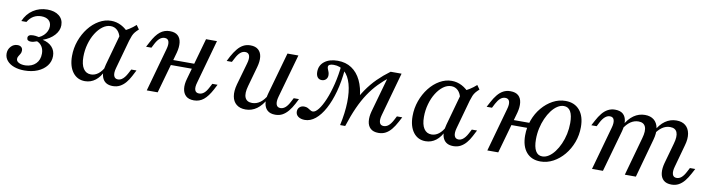

<svg xmlns="http://www.w3.org/2000/svg" viewBox="-25 -864 4840 1311"><g transform="rotate(10 2395.0 -208.0)"><path d="M144.4 11.3Q104.8 11.3 73.4 0Q41.9 -11.3 23.8 -32.7Q5.6 -54 5.6 -82.3Q5.6 -110.5 24.2 -131Q42.7 -151.6 70.2 -151.6Q86.3 -151.6 96 -143.1Q105.6 -134.7 105.6 -119.4Q105.6 -106.5 99.6 -96.4Q93.5 -86.3 87.9 -77.4Q82.3 -68.5 82.3 -58.1Q82.3 -41.9 100.4 -32.7Q118.5 -23.4 146.8 -24.2Q191.1 -26.6 217.3 -52.8Q243.5 -79 243.5 -122.6Q243.5 -150.8 231 -171Q218.5 -191.1 196 -200Q183.1 -195.2 173 -192.7Q162.9 -190.3 154.8 -190.3Q126.6 -190.3 126.6 -212.1Q126.6 -235.5 163.7 -235.5Q171 -235.5 179.8 -234.7Q188.7 -233.9 203.2 -230.6Q221.8 -238.7 235.5 -252Q249.2 -265.3 256.9 -281.9Q264.5 -298.4 264.5 -315.3Q264.5 -342.7 246.4 -358.1Q228.2 -373.4 195.2 -373.4Q166.1 -373.4 142.3 -359.7Q118.5 -346 101.6 -317.7H66.1Q87.9 -369.4 131 -397.6Q174.2 -425.8 229 -425.8Q279.8 -425.8 310.1 -401.6Q340.3 -377.4 340.3 -336.3Q340.3 -299.2 311.3 -266.9Q282.3 -234.7 232.3 -216.9Q275 -207.3 298 -181.9Q321 -156.5 321 -119.4Q321 -81.5 298.4 -52Q275.8 -22.6 235.9 -5.6Q196 11.3 144.4 11.3Z M564.5 11.3Q511.3 11.3 479.8 -30.2Q448.4 -71.8 448.4 -142.7Q448.4 -197.6 466.5 -248.4Q484.7 -299.2 516.1 -339.5Q547.6 -379.8 587.9 -402.8Q628.2 -425.8 671 -425.8Q708.1 -425.8 741.5 -408.5Q775 -391.1 802.4 -358.1L747.6 -316.1Q740.3 -351.6 721 -370.6Q701.6 -389.5 674.2 -389.5Q645.2 -389.5 618.5 -369.8Q591.9 -350 571 -316.5Q550 -283.1 537.9 -239.9Q525.8 -196.8 525.8 -150.8Q525.8 -97.6 544.4 -69.4Q562.9 -41.1 596.8 -41.1Q624.2 -41.1 647.6 -59.3Q671 -77.4 688.7 -112.1V-83.9Q668.5 -37.9 636.7 -13.3Q604.8 11.3 564.5 11.3ZM757.3 11.3Q707.3 11.3 687.9 -25.4Q668.5 -62.1 686.3 -125L754 -368.5Q778.2 -379 802 -394Q825.8 -408.9 846.8 -428.2L866.9 -400Q852.4 -387.1 842.7 -375.4Q833.1 -363.7 827 -349.2Q821 -334.7 814.5 -313.7L758.9 -113.7Q749.2 -79 756 -59.3Q762.9 -39.5 785.5 -39.5Q798.4 -39.5 809.7 -46.8Q821 -54 830.2 -65.7Q839.5 -77.4 847.6 -92.7L862.9 -121.8H899.2L877.4 -79.8Q863.7 -53.2 846.4 -32.7Q829 -12.1 807.3 -0.4Q785.5 11.3 757.3 11.3Z M991.9 0 1075.8 -300.8Q1085.5 -334.7 1079.4 -354.4Q1073.4 -374.2 1050.8 -374.2Q1032.3 -374.2 1016.9 -361.3Q1001.6 -348.4 987.9 -322.6L972.6 -292.7H935.5L954 -327.4Q981.5 -379.8 1010.5 -402.8Q1039.5 -425.8 1077.4 -425.8Q1113.7 -425.8 1133.1 -408.5Q1152.4 -391.1 1156 -360.1Q1159.7 -329 1149.2 -289.5L1067.7 0ZM1084.7 -199.2 1095.2 -235.5H1317.7L1307.3 -199.2ZM1320.2 11.3Q1283.9 11.3 1264.5 -6.5Q1245.2 -24.2 1241.1 -55.2Q1237.1 -86.3 1248.4 -125L1329.8 -414.5H1405.6L1321.8 -113.7Q1311.3 -79 1317.7 -60.1Q1324.2 -41.1 1346.8 -41.1Q1365.3 -41.1 1380.6 -53.6Q1396 -66.1 1409.7 -92.7L1425 -121.8H1461.3L1443.5 -87.1Q1416.1 -35.5 1387.1 -12.1Q1358.1 11.3 1320.2 11.3Z M1678.2 11.3Q1638.7 11.3 1614.5 -8.5Q1590.3 -28.2 1584.3 -63.7Q1578.2 -99.2 1591.1 -146.8L1634.7 -300Q1645.2 -336.3 1638.3 -355.6Q1631.5 -375 1608.9 -375Q1591.1 -375 1575.4 -361.7Q1559.7 -348.4 1546 -321.8L1530.6 -292.7H1494.4L1512.1 -327.4Q1529 -358.1 1547.2 -380.2Q1565.3 -402.4 1587.1 -414.1Q1608.9 -425.8 1636.3 -425.8Q1671.8 -425.8 1691.5 -408.1Q1711.3 -390.3 1714.9 -359.7Q1718.5 -329 1707.3 -288.7L1668.5 -150Q1653.2 -96.8 1665.3 -68.5Q1677.4 -40.3 1714.5 -40.3Q1744.4 -40.3 1769.8 -58.5Q1795.2 -76.6 1815.3 -112.9L1816.9 -87.9Q1790.3 -38.7 1755.6 -13.7Q1721 11.3 1678.2 11.3ZM1883.9 11.3Q1848.4 11.3 1829 -6.5Q1809.7 -24.2 1805.6 -55.2Q1801.6 -86.3 1812.9 -125L1894.4 -414.5H1970.2L1885.5 -113.7Q1875.8 -79 1882.3 -59.3Q1888.7 -39.5 1911.3 -39.5Q1929 -39.5 1944.8 -52.8Q1960.5 -66.1 1974.2 -92.7L1989.5 -121.8H2025.8L2008.1 -87.1Q1991.9 -56.5 1973.4 -34.3Q1954.8 -12.1 1933.5 -0.4Q1912.1 11.3 1883.9 11.3Z M2333.1 4Q2352.4 -84.7 2354 -157.7Q2355.6 -230.6 2340.7 -283.5Q2325.8 -336.3 2295.2 -364.9Q2264.5 -393.5 2219.4 -393.5Q2181.5 -393.5 2181.5 -372.6Q2181.5 -365.3 2185.5 -356.5Q2189.5 -347.6 2192.7 -337.9Q2196 -328.2 2196 -316.9Q2196 -299.2 2184.7 -287.9Q2173.4 -276.6 2155.6 -276.6Q2137.1 -276.6 2126.6 -289.9Q2116.1 -303.2 2116.1 -327.4Q2116.1 -372.6 2150.4 -399.2Q2184.7 -425.8 2241.9 -425.8Q2297.6 -425.8 2338.3 -398.8Q2379 -371.8 2403.2 -321.8Q2427.4 -271.8 2433.1 -204Q2420.2 -167.7 2409.7 -137.5Q2399.2 -107.3 2389.1 -73.8Q2379 -40.3 2368.5 4ZM2089.5 11.3Q2060.5 11.3 2043.1 -1.6Q2025.8 -14.5 2025.8 -36.3Q2025.8 -54.8 2038.3 -66.5Q2050.8 -78.2 2070.2 -78.2Q2084.7 -78.2 2095.6 -72.6Q2106.5 -66.9 2114.9 -60.9Q2123.4 -54.8 2133.1 -54.8Q2150.8 -54.8 2171.8 -81.5Q2192.7 -108.1 2212.9 -156Q2233.1 -204 2248.8 -267.7Q2264.5 -331.5 2271.8 -405.6L2299.2 -375Q2291.9 -290.3 2272.6 -219.8Q2253.2 -149.2 2225 -97.2Q2196.8 -45.2 2162.1 -16.9Q2127.4 11.3 2089.5 11.3ZM2333.1 4Q2361.3 -79.8 2390.7 -143.5Q2420.2 -207.3 2453.2 -255.6Q2486.3 -304 2525 -342.3Q2563.7 -380.6 2609.7 -414.5L2615.3 -378.2Q2572.6 -345.2 2537.9 -309.3Q2503.2 -273.4 2473.8 -229.4Q2444.4 -185.5 2418.5 -128.2Q2392.7 -71 2368.5 4ZM2600 11.3Q2563.7 11.3 2544.4 -6.5Q2525 -24.2 2521.4 -55.2Q2517.7 -86.3 2528.2 -125L2609.7 -414.5H2685.5L2601.6 -113.7Q2591.9 -79.8 2598 -60.5Q2604 -41.1 2626.6 -41.1Q2645.2 -41.1 2660.5 -54Q2675.8 -66.9 2689.5 -92.7L2704.8 -121.8H2741.9L2723.4 -87.1Q2707.3 -56.5 2689.1 -34.3Q2671 -12.1 2649.2 -0.4Q2627.4 11.3 2600 11.3Z M2925.8 11.3Q2872.6 11.3 2841.1 -30.2Q2809.7 -71.8 2809.7 -142.7Q2809.7 -197.6 2827.8 -248.4Q2846 -299.2 2877.4 -339.5Q2908.9 -379.8 2949.2 -402.8Q2989.5 -425.8 3032.3 -425.8Q3069.4 -425.8 3102.8 -408.5Q3136.3 -391.1 3163.7 -358.1L3108.9 -316.1Q3101.6 -351.6 3082.3 -370.6Q3062.9 -389.5 3035.5 -389.5Q3006.5 -389.5 2979.8 -369.8Q2953.2 -350 2932.3 -316.5Q2911.3 -283.1 2899.2 -239.9Q2887.1 -196.8 2887.1 -150.8Q2887.1 -97.6 2905.6 -69.4Q2924.2 -41.1 2958.1 -41.1Q2985.5 -41.1 3008.9 -59.3Q3032.3 -77.4 3050 -112.1V-83.9Q3029.8 -37.9 2998 -13.3Q2966.1 11.3 2925.8 11.3ZM3118.5 11.3Q3068.5 11.3 3049.2 -25.4Q3029.8 -62.1 3047.6 -125L3115.3 -368.5Q3139.5 -379 3163.3 -394Q3187.1 -408.9 3208.1 -428.2L3228.2 -400Q3213.7 -387.1 3204 -375.4Q3194.4 -363.7 3188.3 -349.2Q3182.3 -334.7 3175.8 -313.7L3120.2 -113.7Q3110.5 -79 3117.3 -59.3Q3124.2 -39.5 3146.8 -39.5Q3159.7 -39.5 3171 -46.8Q3182.3 -54 3191.5 -65.7Q3200.8 -77.4 3208.9 -92.7L3224.2 -121.8H3260.5L3238.7 -79.8Q3225 -53.2 3207.7 -32.7Q3190.3 -12.1 3168.5 -0.4Q3146.8 11.3 3118.5 11.3Z M3353.2 0 3437.1 -300.8Q3447.6 -336.3 3441.1 -355.6Q3434.7 -375 3412.1 -375Q3393.5 -375 3378.2 -361.7Q3362.9 -348.4 3349.2 -322.6L3333.9 -292.7H3296.8L3315.3 -327.4Q3331.5 -358.1 3349.6 -380.2Q3367.7 -402.4 3389.5 -414.1Q3411.3 -425.8 3438.7 -425.8Q3475 -425.8 3494.4 -408.5Q3513.7 -391.1 3517.3 -360.1Q3521 -329 3510.5 -289.5L3429 0ZM3450.8 -199.2 3461.3 -235.5H3635.5L3627.4 -199.2ZM3722.6 11.3Q3659.7 11.3 3624.6 -30.2Q3589.5 -71.8 3589.5 -146Q3589.5 -202.4 3608.1 -252.8Q3626.6 -303.2 3659.3 -341.9Q3691.9 -380.6 3733.5 -403.2Q3775 -425.8 3821.8 -425.8Q3883.9 -425.8 3919.4 -384.3Q3954.8 -342.7 3954.8 -267.7Q3954.8 -212.1 3936.3 -162.1Q3917.7 -112.1 3885.1 -73Q3852.4 -33.9 3810.5 -11.3Q3768.5 11.3 3722.6 11.3ZM3729 -25Q3751.6 -25 3773.4 -39.1Q3795.2 -53.2 3814.1 -78.2Q3833.1 -103.2 3847.6 -135.9Q3862.1 -168.5 3870.2 -206Q3878.2 -243.5 3878.2 -282.3Q3878.2 -335.5 3862.5 -362.5Q3846.8 -389.5 3816.1 -389.5Q3793.5 -389.5 3771.8 -375.4Q3750 -361.3 3731 -336.3Q3712.1 -311.3 3697.6 -278.6Q3683.1 -246 3675 -208.9Q3666.9 -171.8 3666.9 -132.3Q3666.9 -79.8 3682.7 -52.4Q3698.4 -25 3729 -25Z M4631.5 11.3Q4595.2 11.3 4575.8 -6.5Q4556.5 -24.2 4552.8 -55.2Q4549.2 -86.3 4559.7 -125L4599.2 -266.1Q4614.5 -319.4 4603.2 -346.8Q4591.9 -374.2 4554.8 -374.2Q4525 -374.2 4499.2 -356Q4473.4 -337.9 4451.6 -302.4L4450.8 -326.6Q4477.4 -376.6 4512.5 -401.2Q4547.6 -425.8 4590.3 -425.8Q4629 -425.8 4652.8 -406.5Q4676.6 -387.1 4683.1 -351.2Q4689.5 -315.3 4675.8 -268.5L4633.1 -113.7Q4623.4 -79.8 4629.4 -59.7Q4635.5 -39.5 4658.1 -39.5Q4676.6 -39.5 4691.9 -52.8Q4707.3 -66.1 4721 -92.7L4736.3 -121.8H4773.4L4754.8 -87.1Q4738.7 -56.5 4720.6 -34.3Q4702.4 -12.1 4680.6 -0.4Q4658.9 11.3 4631.5 11.3ZM4079 0 4162.9 -300.8Q4172.6 -334.7 4166.5 -354.8Q4160.5 -375 4137.9 -375Q4120.2 -375 4104.4 -361.7Q4088.7 -348.4 4075 -322.6L4059.7 -292.7H4022.6L4041.1 -327.4Q4057.3 -358.1 4075.4 -380.2Q4093.5 -402.4 4115.7 -414.1Q4137.9 -425.8 4164.5 -425.8Q4200.8 -425.8 4220.2 -408.5Q4239.5 -391.1 4243.1 -360.1Q4246.8 -329 4236.3 -289.5L4154.8 0ZM4306.5 0 4380.6 -266.1Q4396 -319.4 4384.3 -346.8Q4372.6 -374.2 4336.3 -374.2Q4306.5 -374.2 4280.6 -356.5Q4254.8 -338.7 4233.1 -302.4L4232.3 -326.6Q4258.9 -376.6 4294.4 -401.2Q4329.8 -425.8 4371.8 -425.8Q4410.5 -425.8 4434.3 -406.5Q4458.1 -387.1 4464.5 -351.6Q4471 -316.1 4457.3 -268.5L4383.1 0Z"/></g></svg>

Font: Playfair 9pt
Style: Italic
Weight: 400
Italic angle: -15.6°
Designer: Claus Eggers Sørensen
Foundry: Claus Eggers Sørensen
Version: Version 2.001;gftools[0.9.30]